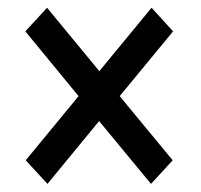

<svg xmlns="http://www.w3.org/2000/svg" viewBox="-20 -568 511 488"><path d="M45.4 -160.6 179.7 -323.7 44.4 -488.3 99.6 -548.3 232.4 -387.2 365.2 -548.3 419.9 -488.3 284.2 -323.7 418.9 -160.6 363.8 -100.6 231.9 -260.3 100.6 -100.6Z"/></svg>

Font: Roboto Condensed
Style: Regular
Weight: 400
Designer: Google
Version: Version 2.001047; 2015